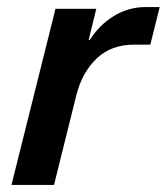

<svg xmlns="http://www.w3.org/2000/svg" viewBox="-20 -525 473 545"><path d="M12.5 0 137.5 -500H253.3L231.7 -411.7H235Q261.7 -454.2 303.3 -479.6Q345 -505 393.3 -505H433.3L406.7 -398.3H360.8Q295.8 -398.3 254.6 -359.2Q213.3 -320 196.7 -255L133.3 0Z"/></svg>

Font: Funnel Sans SemiBold
Style: Italic
Weight: 600
Italic angle: -14.036°
Designer: NORD ID, Kristian Moeller
Foundry: Dicotype
Version: Version 1.000